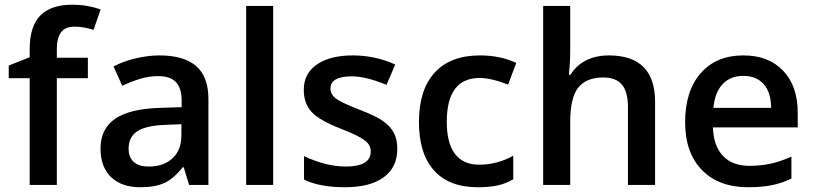

<svg xmlns="http://www.w3.org/2000/svg" viewBox="-20 -785 3455 815"><path d="M353 -453.1H221.2V0H106V-453.1H17.1V-506.8L106 -542V-577.1Q106 -672.9 150.9 -719Q195.8 -765.1 288.1 -765.1Q348.6 -765.1 407.2 -745.1L377 -658.2Q334.5 -671.9 295.9 -671.9Q256.8 -671.9 239 -647.7Q221.2 -623.5 221.2 -575.2V-540H353Z M782.7 0 759.8 -75.2H755.9Q716.8 -25.9 677.2 -8.1Q637.7 9.8 575.7 9.8Q496.1 9.8 451.4 -33.2Q406.7 -76.2 406.7 -154.8Q406.7 -238.3 468.8 -280.8Q530.8 -323.2 657.7 -327.1L751 -330.1V-358.9Q751 -410.6 726.8 -436.3Q702.6 -461.9 651.9 -461.9Q610.4 -461.9 572.3 -449.7Q534.2 -437.5 499 -420.9L461.9 -502.9Q505.9 -525.9 558.1 -537.8Q610.4 -549.8 656.7 -549.8Q759.8 -549.8 812.3 -504.9Q864.7 -460 864.7 -363.8V0ZM611.8 -78.1Q674.3 -78.1 712.2 -113Q750 -147.9 750 -210.9V-257.8L680.7 -254.9Q599.6 -252 562.7 -227.8Q525.9 -203.6 525.9 -153.8Q525.9 -117.7 547.4 -97.9Q568.8 -78.1 611.8 -78.1Z M1139.6 0H1024.9V-759.8H1139.6Z M1666.5 -153.8Q1666.5 -74.7 1608.9 -32.5Q1551.3 9.8 1443.8 9.8Q1335.9 9.8 1270.5 -22.9V-122.1Q1365.7 -78.1 1447.8 -78.1Q1553.7 -78.1 1553.7 -142.1Q1553.7 -162.6 1542 -176.3Q1530.3 -189.9 1503.4 -204.6Q1476.6 -219.2 1428.7 -237.8Q1335.4 -273.9 1302.5 -310.1Q1269.5 -346.2 1269.5 -403.8Q1269.5 -473.1 1325.4 -511.5Q1381.3 -549.8 1477.5 -549.8Q1572.8 -549.8 1657.7 -511.2L1620.6 -424.8Q1533.2 -460.9 1473.6 -460.9Q1382.8 -460.9 1382.8 -409.2Q1382.8 -383.8 1406.5 -366.2Q1430.2 -348.6 1509.8 -317.9Q1576.7 -292 1606.9 -270.5Q1637.2 -249 1651.9 -220.9Q1666.5 -192.9 1666.5 -153.8Z M2008.3 9.8Q1885.7 9.8 1822 -61.8Q1758.3 -133.3 1758.3 -267.1Q1758.3 -403.3 1825 -476.6Q1891.6 -549.8 2017.6 -549.8Q2103 -549.8 2171.4 -518.1L2136.7 -425.8Q2064 -454.1 2016.6 -454.1Q1876.5 -454.1 1876.5 -268.1Q1876.5 -177.2 1911.4 -131.6Q1946.3 -85.9 2013.7 -85.9Q2090.3 -85.9 2158.7 -124V-23.9Q2127.9 -5.9 2093 2Q2058.1 9.8 2008.3 9.8Z M2760.7 0H2645.5V-332Q2645.5 -394.5 2620.4 -425.3Q2595.2 -456.1 2540.5 -456.1Q2468.3 -456.1 2434.3 -412.8Q2400.4 -369.6 2400.4 -268.1V0H2285.6V-759.8H2400.4V-566.9Q2400.4 -520.5 2394.5 -467.8H2401.9Q2425.3 -506.8 2467 -528.3Q2508.8 -549.8 2564.5 -549.8Q2760.7 -549.8 2760.7 -352.1Z M3156.2 9.8Q3030.3 9.8 2959.2 -63.7Q2888.2 -137.2 2888.2 -266.1Q2888.2 -398.4 2954.1 -474.1Q3020 -549.8 3135.3 -549.8Q3242.2 -549.8 3304.2 -484.9Q3366.2 -419.9 3366.2 -306.2V-244.1H3006.3Q3008.8 -165.5 3048.8 -123.3Q3088.9 -81.1 3161.6 -81.1Q3209.5 -81.1 3250.7 -90.1Q3292 -99.1 3339.4 -120.1V-26.9Q3297.4 -6.8 3254.4 1.5Q3211.4 9.8 3156.2 9.8ZM3135.3 -462.9Q3080.6 -462.9 3047.6 -428.2Q3014.6 -393.6 3008.3 -327.1H3253.4Q3252.4 -394 3221.2 -428.5Q3189.9 -462.9 3135.3 -462.9Z"/></svg>

Font: f1_31487          
Style: Regular
Weight: 600
Foundry: Ascender Corporation
Version: Version 1.10